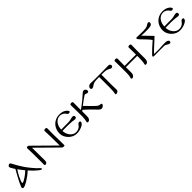

<svg xmlns="http://www.w3.org/2000/svg" viewBox="544 -2578 4547 4547"><g transform="rotate(-45 2817.0 -305.0)"><path d="M676 16C689 16 695 11 695 0C695 -8 686 -21 667 -38C593 -101 486 -236 430 -315C394 -365 297 -527 267 -590C258 -610 246 -620 232 -620C225 -620 216 -618 207 -613C184 -601 173 -586 173 -568C173 -561 175 -554 178 -547C194 -514 217 -476 246 -433C209 -368 172 -303 136 -235C102 -171 69 -104 41 -34C30 -9 41 23 72 20C107 15 156 -6 207 -37C281 -82 360 -138 426 -202C507 -111 580 -42 645 3C658 12 668 16 676 16ZM389 -245C347 -206 306 -173 267 -146C202 -101 157 -78 133 -78C128 -78 125 -81 125 -88C125 -113 143 -163 179 -237C197 -276 228 -329 272 -396C310 -343 349 -293 389 -245Z M1458 -399 1460 -573C1460 -596 1446 -608 1416 -608C1385 -607 1370 -596 1371 -574L1377 -393L1380 -83L1137 -323L861 -595C857 -599 842 -608 830 -608C803 -608 789 -598 790 -579L796 -376L797 -28C797 -9 804 1 819 1C824 1 831 0 840 -2C869 -10 884 -37 883 -82C879 -316 878 -461 879 -510L1099 -293L1380 -16C1393 -3 1408 4 1426 4C1441 4 1451 3 1455 1C1462 -2 1465 -11 1464 -26Z M1873 6C1926 7 1983 -5 2043 -31C2103 -58 2133 -90 2133 -127C2133 -142 2116 -157 2087 -151C2072 -148 2059 -141 2043 -116C2005 -59 1951 -30 1880 -30C1755 -30 1672 -161 1670 -281L1754 -283C1867 -283 1851 -285 1987 -276C2008 -275 2054 -264 2077 -264C2110 -265 2127 -281 2126 -311C2125 -337 2110 -351 2081 -353C2064 -354 2041 -350 2011 -341C1936 -319 1903 -327 1791 -325L1672 -324C1672 -451 1750 -582 1883 -580C1952 -579 2005 -538 2032 -491C2043 -472 2060 -464 2091 -469C2105 -471 2116 -478 2116 -489C2116 -514 2088 -547 2046 -573C2012 -594 1958 -612 1882 -610C1700 -604 1575 -463 1577 -281C1579 -133 1722 12 1873 6Z M2786 -65C2786 -77 2786 -89 2739 -92C2714 -93 2693 -102 2677 -117C2654 -133 2611 -174 2547 -240L2430 -359C2523 -430 2570 -464 2632 -505C2676 -534 2689 -496 2729 -496C2764 -496 2774 -527 2766 -555C2758 -582 2732 -605 2703 -605C2682 -605 2664 -593 2643 -576C2625 -561 2570 -510 2519 -467C2453 -411 2402 -375 2371 -353C2354 -340 2339 -331 2328 -324C2328 -369 2329 -451 2330 -569C2331 -592 2316 -604 2286 -604C2256 -604 2241 -593 2241 -570L2245 -372C2248 -203 2250 -131 2226 -36C2221 -15 2226 1 2251 1C2262 1 2272 -2 2281 -7C2313 -24 2329 -61 2329 -118V-278C2338 -286 2348 -294 2358 -301L2477 -192L2637 -29C2658 -8 2681 3 2704 3C2739 3 2786 -32 2786 -65Z M3587 -535C3606 -568 3575 -609 3541 -609C3534 -609 3493 -608 3419 -607C3346 -606 3281 -605 3225 -605C3082 -605 2993 -606 2958 -609C2923 -612 2894 -605 2873 -586C2854 -571 2845 -553 2845 -532C2845 -507 2857 -493 2882 -494C2913 -495 2916 -500 2981 -543C3006 -557 3038 -565 3075 -567L3188 -570V-211C3188 -132 3183 -68 3172 -18C3169 -4 3176 3 3191 3C3202 3 3216 -1 3231 -8C3257 -20 3270 -39 3269 -64L3265 -216V-570C3318 -569 3348 -569 3357 -569C3409 -569 3462 -553 3515 -521C3539 -505 3571 -511 3587 -535Z M4267 -564C4267 -587 4252 -598 4223 -598C4192 -598 4177 -587 4177 -565L4181 -329H3800L3803 -564C3803 -587 3788 -598 3759 -598C3728 -598 3713 -587 3714 -565L3717 -367C3719 -258 3719 -185 3717 -150C3716 -99 3708 -62 3698 -30C3690 -10 3698 7 3723 7C3734 7 3744 4 3753 -1C3786 -19 3802 -56 3801 -113L3800 -286H4180C4179 -214 4179 -170 4178 -154C4176 -101 4171 -59 4162 -30C4147 8 4191 13 4217 -1C4249 -19 4265 -56 4265 -113L4264 -386L4267 -564Z M4967 36C4980 5 4966 -17 4929 -33C4907 -42 4856 -45 4777 -40C4673 -32 4619 -30 4494 -34C4504 -53 4607 -151 4804 -330L4583 -559C4665 -550 4693 -552 4771 -552C4866 -552 4950 -557 4950 -629C4950 -652 4940 -663 4919 -663C4902 -663 4885 -656 4866 -641C4843 -624 4815 -612 4784 -607C4773 -605 4743 -603 4694 -601C4720 -601 4553 -601 4476 -606C4463 -607 4457 -597 4458 -590C4459 -567 4473 -546 4501 -519C4603 -417 4671 -342 4704 -294C4593 -197 4514 -124 4467 -75C4442 -50 4427 -38 4427 -18C4427 -5 4440 1 4466 0C4588 -2 4709 -4 4800 -1C4822 0 4851 12 4886 36C4911 52 4951 65 4967 36Z M5327 6C5380 7 5437 -5 5497 -31C5557 -58 5587 -90 5587 -127C5587 -142 5570 -157 5541 -151C5526 -148 5513 -141 5497 -116C5459 -59 5405 -30 5334 -30C5209 -30 5126 -161 5124 -281L5208 -283C5321 -283 5305 -285 5441 -276C5462 -275 5508 -264 5531 -264C5564 -265 5581 -281 5580 -311C5579 -337 5564 -351 5535 -353C5518 -354 5495 -350 5465 -341C5390 -319 5357 -327 5245 -325L5126 -324C5126 -451 5204 -582 5337 -580C5406 -579 5459 -538 5486 -491C5497 -472 5514 -464 5545 -469C5559 -471 5570 -478 5570 -489C5570 -514 5542 -547 5500 -573C5466 -594 5412 -612 5336 -610C5154 -604 5029 -463 5031 -281C5033 -133 5176 12 5327 6Z"/></g></svg>

Font: GFS Ignacio
Style: Regular
Weight: 400
Designer: George D. Matthiopoulos
Foundry: George D. Matthiopoulos
Version: Version 1.000